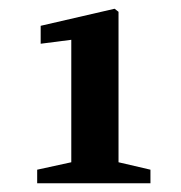

<svg xmlns="http://www.w3.org/2000/svg" viewBox="-20 -831 413 439"><path d="M73 -772 242 -811 251 -804V-460L324 -443V-412H65V-443L143 -460V-740L73 -731Z"/></svg>

Font: Source Serif Pro
Style: Bold
Weight: 700
Designer: Frank Grießhammer
Foundry: Adobe Systems Incorporated
Version: Version 3.001;hotconv 1.0.111;makeotfexe 2.5.65597